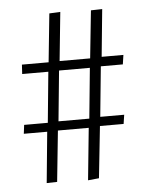

<svg xmlns="http://www.w3.org/2000/svg" viewBox="-48 -666 533 695"><g transform="rotate(-5 219.0 -318.0)"><path d="M244 -10 263 -199H151L132 -14L94 -13L112 -198H27L31 -230H117L135 -414H40L42 -448H139L157 -624L197 -626L179 -449H290L308 -622L349 -623L332 -451H411L406 -417H326L308 -235H395L390 -202H304L284 -14ZM156 -232H268L286 -415H174Z"/></g></svg>

Font: Inconsolata SemiCondensed Light
Style: Regular
Weight: 300
Width: 4
Monospace: yes
Designer: Raph Levien, Cyreal, Brenton Simpson
Foundry: Raph Levien, Cyreal, Google
Version: Version 3.100; ttfautohint (v1.8.4.7-5d5b)